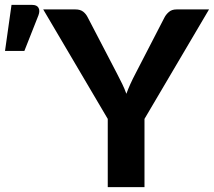

<svg xmlns="http://www.w3.org/2000/svg" viewBox="-186 -764 873 784"><path d="M0 0ZM404 -278.5V0H254V-278.5L-9.5 -725.5H122.5Q142 -725.5 153.8 -716.2Q165.5 -707 172.5 -692.5L291.5 -464Q303.5 -441 313.2 -421Q323 -401 330 -381Q344 -419.5 367.5 -464L485.5 -692.5Q491.5 -704.5 503.5 -715Q515.5 -725.5 534.5 -725.5H667.5ZM-165.5 -556 -139 -744H-54.5Q-35.5 -744 -28.8 -732.2Q-22 -720.5 -29 -701.5L-86.5 -556Z"/></svg>

Font: Lato Heavy
Style: Regular
Weight: 800
Designer: Lukasz Dziedzic
Foundry: tyPoland Lukasz Dziedzic
Version: Version 2.007; 2014-02-27